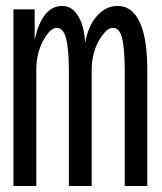

<svg xmlns="http://www.w3.org/2000/svg" viewBox="-20 -596 540 641"><path d="M95.7 -564.9V-462.9Q120.6 -576.2 188 -576.2Q223.1 -576.2 244.1 -537.1Q261.2 -506.3 264.2 -453.1Q274.4 -508.3 301.3 -540Q332 -576.2 372.1 -576.2Q426.3 -576.2 451.7 -509.3Q471.7 -456.5 471.7 -362.8V24.9H396.5V-356.9Q396.5 -435.1 387.2 -470.7Q378.4 -502.9 356.9 -502.9Q338.9 -502.9 319.8 -475.6Q286.1 -428.2 286.1 -360.8V24.9H210V-361.8Q210 -432.1 200.2 -469.2Q191.4 -502.9 168.5 -502.9Q152.3 -502.9 134.8 -477.5Q101.1 -429.2 101.1 -362.8V24.9H24.9V-564.9Z"/></svg>

Font: BIZ UDGothic
Style: Regular
Weight: 400
Monospace: yes
Designer: TypeBank Co., Ltd.
Foundry: Morisawa Inc.
Version: Version 1.05